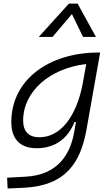

<svg xmlns="http://www.w3.org/2000/svg" viewBox="-20 -815 626 1069"><path d="M22.5 234.4 110.4 230.5C351.1 219.7 430.2 85 462.4 -98.1L537.6 -522.5H528.3C251.5 -522.5 43 -370.1 43 -135.3C43 -40.5 92.3 10.3 184.1 10.3C285.2 10.3 357.4 -42.5 395 -135.7H402.8L393.6 -82.5C372.6 39.6 306.2 159.7 120.1 168.9L19.5 174.3ZM460 -458.5 443.8 -367.7V-368.2L440.4 -348.6C406.2 -170.4 319.8 -50.8 199.2 -50.8C140.1 -50.8 108.9 -83 108.9 -144C108.9 -308.1 260.3 -435.5 460 -458.5ZM412.1 -794.9H363.8L195.8 -609.4H272.5L380.4 -736.8L442.4 -609.4H514.2Z"/></svg>

Font: Cascadia Code NF Light
Style: Italic
Weight: 300
Italic angle: -10°
Monospace: yes
Designer: Aaron Bell
Foundry: Saja Typeworks
Version: Version 2404.023